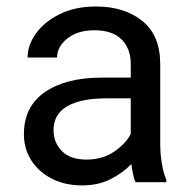

<svg xmlns="http://www.w3.org/2000/svg" viewBox="-20 -558 584 588"><path d="M395 0Q390.6 -9.8 387.5 -24.7Q384.3 -39.6 382.3 -55.7Q356.9 -28.8 318.8 -9.5Q280.8 9.8 231.9 9.8Q178.2 9.8 137.9 -11.2Q97.7 -32.2 75.4 -67.6Q53.2 -103 53.2 -147Q53.2 -231.9 117.7 -276.1Q182.1 -320.3 291 -320.3H380.4V-362.3Q380.4 -409.2 352.3 -437.3Q324.2 -465.3 269 -465.3Q217.8 -465.3 186.3 -440.2Q154.8 -415 154.8 -381.8H64.5Q64.5 -419.9 90.3 -455.8Q116.2 -491.7 163.3 -514.9Q210.4 -538.1 274.4 -538.1Q360.4 -538.1 415.5 -494.1Q470.7 -450.2 470.7 -361.3V-115.2Q470.7 -88.9 475.3 -59.1Q480 -29.3 489.3 -7.8V0ZM245.1 -69.3Q293.9 -69.3 329.8 -93.8Q365.7 -118.2 380.4 -147.9V-256.8H305.7Q228 -256.8 186 -232.7Q144 -208.5 144 -159.2Q144 -121.6 169.4 -95.5Q194.8 -69.3 245.1 -69.3Z"/></svg>

Font: Vazirmatn UI FD
Style: Regular
Weight: 400
Designer: Saber Rastikerdar
Foundry: Saber Rastikerdar
Version: Version 33.003